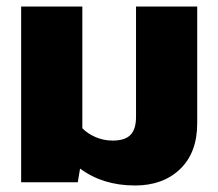

<svg xmlns="http://www.w3.org/2000/svg" viewBox="-20 -560 671 590"><path d="M226 -42 219 0H45V-540H233V-166Q248 -150 273 -139Q298 -128 326 -128Q364 -128 381 -145.5Q398 -163 398 -201V-540H586V-181Q586 -91 533.5 -40.5Q481 10 395 10Q296 10 226 -42Z"/></svg>

Font: Kanit Bold
Style: Regular
Weight: 700
Designer: Katatrad Team
Foundry: CadsonDemak
Version: Version 1.000